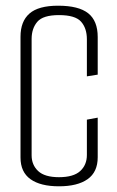

<svg xmlns="http://www.w3.org/2000/svg" viewBox="-20 -648 410 674"><path d="M187 6Q122 6 87 -19Q52 -44 52 -95V-519Q52 -573 83.5 -600.5Q115 -628 184 -628Q256 -628 289.5 -601.5Q323 -575 323 -518V-386L285 -380V-510Q285 -549 264.5 -572Q244 -595 187 -595Q131 -595 111 -571.5Q91 -548 91 -511V-103Q91 -69 114 -47.5Q137 -26 187 -26Q238 -26 261.5 -47.5Q285 -69 285 -104V-228L323 -235V-96Q323 -44 287.5 -19Q252 6 187 6Z"/></svg>

Font: Smooch Sans Thin Light
Style: Regular
Weight: 300
Version: Version 1.010